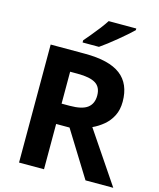

<svg xmlns="http://www.w3.org/2000/svg" viewBox="-134 -1028 928 1122"><g transform="rotate(15 330.0 -467.0)"><path d="M298 -714Q444 -714 513.5 -661Q583 -608 583 -500Q583 -451 564.5 -414.5Q546 -378 515.5 -352.5Q485 -327 450 -311L660 0H492L322 -274H241V0H90V-714ZM287 -590H241V-397H290Q365 -397 397.5 -422Q430 -447 430 -496Q430 -547 395.5 -568.5Q361 -590 287 -590ZM549 -924Q535 -910 512 -890Q489 -870 462.5 -848Q436 -826 410.5 -806.5Q385 -787 366 -774H267V-787Q283 -806 304.5 -831.5Q326 -857 347 -884.5Q368 -912 382 -934H549Z"/></g></svg>

Font: Noto Sans Tai Tham
Style: Regular
Weight: 400
Designer: Monotype Design Team 2013. Revised by David WIlliams 2020
Foundry: Monotype Imaging Inc.
Version: Version 2.002